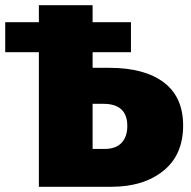

<svg xmlns="http://www.w3.org/2000/svg" viewBox="-20 -716 732 736"><path d="M682 -235Q682 -122 606 -61Q530 0 407 0H129V-516H0V-631H129V-696H335V-631H482V-516H335V-456H399Q534 -456 608 -400Q682 -344 682 -235ZM468 -233Q468 -318 376 -318H335V-145H380Q424 -145 446 -168.5Q468 -192 468 -233Z"/></svg>

Font: Fira Sans Black
Style: Regular
Weight: 900
Designer: Carrois Corporate & Edenspiekermann AG
Foundry: Carrois Corporate GbR & Edenspiekermann AG
Version: Version 4.203